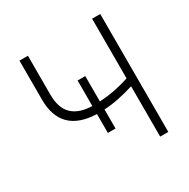

<svg xmlns="http://www.w3.org/2000/svg" viewBox="-160 -852 980 997"><g transform="rotate(-30 330.0 -353.5)"><path d="M340.8 -314.5Q430.2 -319.3 520.5 -349.1V-707H569.3V0H520.5V-301.8Q470.7 -286.6 427.5 -277.8Q384.3 -269 340.8 -266.6V-152.3H294.9V-265.6Q85 -272.5 85 -473.6V-707H135.7V-473.6Q135.7 -393.6 175.8 -354.7Q215.8 -315.9 294.9 -313.5V-466.8H340.8Z"/></g></svg>

Font: Pretendard Std ExtraLight
Style: Regular
Weight: 200
Designer: Base glyphs from Inter by Rasmus Andersson; Hangeul glyphs from Noto Sans CJK(Source Han Sans) by Jang Soo-young and Kan
Foundry: Kil Hyung-jin
Version: Version 1.309